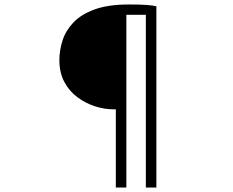

<svg xmlns="http://www.w3.org/2000/svg" viewBox="-20 -779 1040 857"><path d="M487 -291Q446 -291 404 -304.5Q362 -318 325.5 -345Q289 -372 267 -413.5Q245 -455 245 -511Q245 -554 259 -598Q273 -642 307.5 -678.5Q342 -715 402.5 -737Q463 -759 556 -759Q606 -759 633.5 -757Q661 -755 678 -751V58H631V-713H544V58H497V-291Z"/></svg>

Font: Noto Sans KR Thin Light
Style: Regular
Weight: 300
Version: Version 2.004-H2;hotconv 1.0.118;makeotfexe 2.5.65603